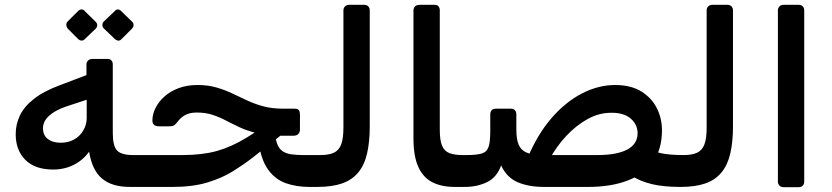

<svg xmlns="http://www.w3.org/2000/svg" viewBox="-20 -770 3445 795"><path d="M518 4Q443 4 402 -31Q361 -66 349 -142Q324 -107 285.5 -87.5Q247 -68 200 -68Q125 -68 85 -108Q45 -148 45 -215Q45 -255 62.5 -292Q80 -329 121 -361Q162 -393 230 -418L338 -459V-503Q338 -514 345.5 -520Q353 -526 363 -526H427Q436 -526 441.5 -519.5Q447 -513 447 -504V-221Q447 -165 465 -146.5Q483 -128 531 -128H565Q572 -128 575.5 -123Q579 -118 579 -111V-22Q579 4 550 4ZM231 -179Q263 -179 287 -192.5Q311 -206 325 -230Q339 -254 339 -281V-357L254 -329Q207 -313 182.5 -290Q158 -267 158 -239Q158 -210 178 -194.5Q198 -179 231 -179ZM331 -608Q326 -602 318 -602Q310 -602 303 -609L260 -652Q255 -659 254.5 -666.5Q254 -674 260 -681L303 -724Q310 -731 318 -731Q326 -731 331 -724L375 -681Q382 -675 382.5 -666.5Q383 -658 376 -651ZM483 -608Q477 -601 469 -602Q461 -603 455 -609L410 -652Q404 -658 404 -666.5Q404 -675 410 -681L455 -724Q461 -731 468 -731Q475 -731 482 -724L526 -681Q533 -675 533 -666.5Q533 -658 526 -651Z M549 4Q534 4 534 -11V-98Q534 -128 564 -128H736Q818 -128 878.5 -145Q939 -162 1001 -200L1098 -261L1161 -224L1027 -118Q991 -90 945.5 -61.5Q900 -33 839 -14.5Q778 4 694 4ZM1262 4Q1207 4 1163.5 -11.5Q1120 -27 1091 -66.5Q1062 -106 1052 -175L1119 -237Q1119 -198 1127 -176Q1135 -154 1150 -144Q1165 -134 1186.5 -131Q1208 -128 1235 -128H1308Q1316 -128 1319.5 -122.5Q1323 -117 1323 -110V-23Q1323 -9 1315 -2.5Q1307 4 1293 4ZM1139 -208 1131 -210Q1078 -210 1040 -219.5Q1002 -229 972 -243Q942 -257 915.5 -271Q889 -285 860 -294.5Q831 -304 795 -304Q765 -304 746.5 -293.5Q728 -283 717 -268Q708 -256 701.5 -251.5Q695 -247 679 -247H639Q611 -247 611 -271Q611 -297 624 -323Q637 -349 661 -370.5Q685 -392 719.5 -405Q754 -418 797 -418Q841 -418 875.5 -408Q910 -398 941 -383.5Q972 -369 1002.5 -354.5Q1033 -340 1069.5 -330Q1106 -320 1153 -320H1198Q1213 -320 1217.5 -314Q1222 -308 1222 -293V-234Q1222 -222 1215 -215Q1208 -208 1195 -208Z M1293 4Q1278 4 1278 -11V-98Q1278 -128 1308 -128Q1341 -128 1362 -137.5Q1383 -147 1392.5 -171.5Q1402 -196 1402 -242V-727Q1402 -737 1408.5 -743.5Q1415 -750 1425 -750H1488Q1499 -750 1505 -743.5Q1511 -737 1511 -727V-247Q1511 -183 1500 -135Q1489 -87 1463.5 -56Q1438 -25 1396.5 -10.5Q1355 4 1293 4Z M1899 4H1863Q1808 4 1770 -15.5Q1732 -35 1712 -79Q1692 -123 1692 -196V-726Q1692 -737 1698.5 -743.5Q1705 -750 1718 -750H1779Q1791 -750 1796 -743.5Q1801 -737 1801 -727V-232Q1801 -189 1810.5 -166.5Q1820 -144 1841 -136Q1862 -128 1894 -128H1914Q1929 -128 1929 -113V-26Q1929 4 1899 4Z M2797 4Q2728 4 2679.5 -7.5Q2631 -19 2592 -44L2680 -147Q2698 -140 2715.5 -136Q2733 -132 2756 -130Q2779 -128 2812 -128Q2827 -128 2827 -113V-26Q2827 4 2797 4ZM1905 4Q1896 4 1890 0.5Q1884 -3 1884 -17V-104Q1884 -118 1892 -123Q1900 -128 1914 -128Q1954 -128 1975 -134.5Q1996 -141 2003 -162Q2010 -183 2010 -226V-295Q2010 -320 2034 -320H2094Q2118 -320 2118 -295V-234Q2118 -194 2127.5 -171Q2137 -148 2161 -138Q2185 -128 2229 -128H2454Q2535 -128 2577.5 -151Q2620 -174 2620 -218Q2620 -255 2591 -279.5Q2562 -304 2510 -303Q2460 -303 2413 -277Q2366 -251 2325.5 -208Q2285 -165 2255 -110L2164 -115Q2206 -215 2264.5 -282Q2323 -349 2390.5 -383.5Q2458 -418 2527 -418Q2592 -418 2635 -391.5Q2678 -365 2699.5 -322.5Q2721 -280 2721 -230Q2721 -153 2684.5 -101Q2648 -49 2579 -22.5Q2510 4 2414 4H2233Q2169 4 2123.5 -15.5Q2078 -35 2055 -85Q2037 -35 1996 -15.5Q1955 4 1905 4Z M2797 4Q2782 4 2782 -11V-98Q2782 -128 2812 -128Q2845 -128 2866 -137.5Q2887 -147 2896.5 -171.5Q2906 -196 2906 -242V-727Q2906 -737 2912.5 -743.5Q2919 -750 2929 -750H2992Q3003 -750 3009 -743.5Q3015 -737 3015 -727V-247Q3015 -183 3004 -135Q2993 -87 2967.5 -56Q2942 -25 2900.5 -10.5Q2859 4 2797 4Z M3224 5Q3214 5 3207.5 -1.5Q3201 -8 3201 -18V-727Q3201 -737 3207.5 -743.5Q3214 -750 3224 -750H3287Q3298 -750 3304 -743.5Q3310 -737 3310 -727V-18Q3310 -8 3304 -1.5Q3298 5 3287 5Z"/></svg>

Font: Rubik Medium
Style: Italic
Weight: 500
Italic angle: -12°
Designer: Hubert and Fischer
Foundry: Hubert and Fischer
Version: Version 2.300;gftools[0.9.30]